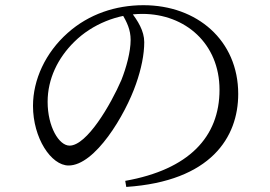

<svg xmlns="http://www.w3.org/2000/svg" viewBox="-20 -715 1040 739"><path d="M462 -18.9 466 4.5C792.5 -17.4 896.9 -187.2 896.9 -353.3C896.9 -560.1 738 -695 532.3 -695C425.2 -695 322.1 -660.9 240.5 -588.2C155 -512.4 107 -408.3 107 -307.5C107 -183.7 176.7 -78 244 -78C345.9 -78 462.1 -272.2 503.5 -391.9C523.8 -449.4 535.2 -505.4 535.2 -552.8C535.2 -596 510.4 -635.3 483.5 -669.8L449.3 -662.6C468.5 -629.4 482.8 -601 482.8 -561.3C482.8 -515.6 466.2 -455 447.2 -407C406 -311.7 314.3 -154.5 247.7 -154.5C207.1 -154.5 163.3 -226.9 163.3 -323.2C163.3 -410.9 202.3 -491.6 266 -554.1C335 -622.4 433.8 -661.5 527.6 -661.5C693.3 -661.5 824.9 -547 824.9 -369.5C824.9 -187.8 706.9 -62.4 462 -18.9Z"/></svg>

Font: Source Han Serif TW VF
Style: Regular
Weight: 250
Designer: Ryoko NISHIZUKA 西塚涼子 (kana & ideographs); Frank Grießhammer (Latin, Greek & Cyrillic); Wenlong ZHANG 张文龙 (bopomofo); San
Foundry: Adobe
Version: Version 2.002;hotconv 1.1.0;makeotfexe 2.6.0